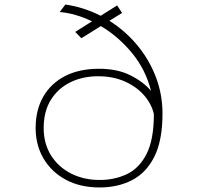

<svg xmlns="http://www.w3.org/2000/svg" viewBox="-20 -815 915 846"><path d="M419 11Q333.5 11 270.2 -23Q207 -57 172 -116.2Q137 -175.5 137 -251Q137 -330 170.5 -388.8Q204 -447.5 266.5 -479.8Q329 -512 416.5 -512Q497 -512 554.5 -483.2Q612 -454.5 645.5 -414.5Q621.5 -509.5 560.8 -582.5Q500 -655.5 424.5 -700L338.5 -646.5L311.5 -674.5L385.5 -721Q313 -756 243 -762L268 -795Q349 -783.5 423.5 -745.5L496 -791L518 -758L462 -723.5Q531 -680 583.8 -617Q636.5 -554 666.2 -477Q696 -400 696 -314.5Q696 -195.5 659.8 -124Q623.5 -52.5 561 -20.8Q498.5 11 419 11ZM172.5 -251Q172.5 -181.5 205 -130Q237.5 -78.5 293.5 -50.2Q349.5 -22 419 -22Q485.5 -22 539.8 -48Q594 -74 626 -137.2Q658 -200.5 658 -312Q648.5 -356 615.5 -394.2Q582.5 -432.5 530.5 -455.8Q478.5 -479 412 -479Q344.5 -479 290.2 -452.5Q236 -426 204.2 -375.2Q172.5 -324.5 172.5 -251Z"/></svg>

Font: Trispace SemiExpanded Thin
Style: Regular
Weight: 100
Width: 6
Designer: Tyler Finck
Foundry: Etcetera Type Company
Version: Version 1.210; ttfautohint (v1.8.3)